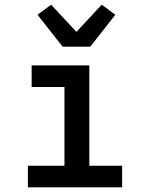

<svg xmlns="http://www.w3.org/2000/svg" viewBox="-20 -799 640 819"><path d="M99 0V-92H255V-428H115V-520H361V-92H501V0ZM247 -600 140 -736 198 -779 306 -663 414 -779 472 -736 365 -600Z"/></svg>

Font: Iosevka Semibold Extended
Style: Regular
Weight: 600
Width: 7
Monospace: yes
Designer: Belleve Invis
Foundry: Belleve Invis
Version: Version 32.5.0; ttfautohint (v1.8.4)